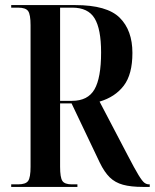

<svg xmlns="http://www.w3.org/2000/svg" viewBox="-20 -734 608 754"><path d="M24 0V-10H51Q81 -10 90.5 -23.5Q100 -37 100 -79V-635Q100 -677 90.5 -690.5Q81 -704 51 -704H24V-714H276Q400 -714 450 -664.5Q500 -615 500 -526Q500 -442 466 -397.5Q432 -353 371 -335L481 -125Q509 -71 524 -46.5Q539 -22 547.5 -16Q556 -10 565 -10H568V0H541Q494 0 463 -8.5Q432 -17 411 -37.5Q390 -58 372 -95L261 -328H216V-79Q216 -37 225 -23.5Q234 -10 262 -10H284V0ZM263 -338Q325 -338 351 -383Q377 -428 377 -528Q377 -620 351.5 -662Q326 -704 264 -704H216V-338Z"/></svg>

Font: Noto Serif Display ExtraCondensed SemiBold
Style: Regular
Weight: 600
Width: 2
Designer: Monotype Design Team
Foundry: Monotype Imaging Inc.
Version: Version 2.009